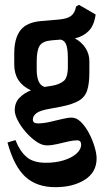

<svg xmlns="http://www.w3.org/2000/svg" viewBox="-20 -583 441 795"><path d="M209 192Q132 192 85 149Q38 106 11 7L44 -3Q62 43 90 67Q118 91 170 91Q210 91 243 81Q276 71 296 53.5Q316 36 316 16Q316 -2 299 -2Q284 -2 262 3Q240 8 217 13.5Q194 19 174 19Q153 19 130 3Q107 -13 86.5 -36.5Q66 -60 53.5 -84.5Q41 -109 41 -126Q41 -158 60.5 -178Q80 -198 108 -209Q39 -241 39 -315V-362Q39 -424 64.5 -457.5Q90 -491 152 -496L223 -502Q258 -505 274 -517Q290 -529 295 -556L307 -563L376 -523Q370 -478 347.5 -455Q325 -432 290 -424Q317 -410 333.5 -385Q350 -360 350 -330V-283Q350 -237 341 -209Q332 -181 306.5 -166Q281 -151 231 -141L188 -133Q146 -126 131 -114.5Q116 -103 116 -88Q116 -72 136 -72Q159 -72 185.5 -78Q212 -84 236.5 -90Q261 -96 277 -96Q297 -96 315.5 -77.5Q334 -59 348.5 -31.5Q363 -4 371.5 24.5Q380 53 380 73Q380 130 331.5 161Q283 192 209 192ZM132 -293Q132 -266 139.5 -247.5Q147 -229 164 -223L196 -228Q225 -233 243 -247Q261 -261 261 -307V-340Q261 -381 254 -398.5Q247 -416 231 -419L194 -416Q157 -413 144.5 -394Q132 -375 132 -330Z"/></svg>

Font: Jaini Purva
Style: Regular
Weight: 400
Designer: Maithili Shingre, Girish Dalvi (Devanagari), Taresh Vohra (Latin)
Foundry: Ek Type
Version: Version 2.000; ttfautohint (v1.8.4.7-5d5b)